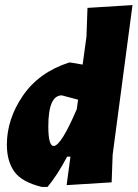

<svg xmlns="http://www.w3.org/2000/svg" viewBox="-20 -724 541 755"><path d="M258 -478 305 -470 320 -580 324 -693 501 -704 423 -116 419 -7 242 4 257 -108H244Q206 -36 167 11H144Q66 -8 36.5 -49Q7 -90 7 -155Q7 -255 69.5 -347Q132 -439 251 -478ZM170 -227Q170 -150 191 -150Q220 -150 282 -295L287 -332L223 -349Q170 -349 170 -227Z"/></svg>

Font: Alegreya Sans Black
Style: Italic
Weight: 900
Italic angle: -7°
Designer: Juan Pablo del Peral
Foundry: Huerta Tipografica
Version: Version 2.007